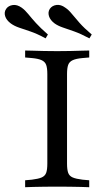

<svg xmlns="http://www.w3.org/2000/svg" viewBox="-59 -782 439 802"><path d="M171 -2.4Q147.6 -2.4 124.2 -2Q100.8 -1.6 80.6 -1.2Q60.5 -0.8 46 0V-29L74.2 -31.5Q100.8 -34.7 114.9 -40.7Q129 -46.8 133.9 -60.1Q138.7 -73.4 138.7 -98.4V-472.6Q138.7 -497.6 133.9 -510.9Q129 -524.2 114.9 -530.6Q100.8 -537.1 74.2 -539.5L46 -541.9V-571Q60.5 -571 80.6 -570.2Q100.8 -569.4 124.2 -569Q147.6 -568.5 171 -568.5H179.8H188.7Q212.1 -568.5 235.5 -569Q258.9 -569.4 279 -570.2Q299.2 -571 313.7 -571V-541.9L285.5 -539.5Q258.9 -537.1 244.8 -530.6Q230.6 -524.2 225.8 -510.9Q221 -497.6 221 -472.6V-98.4Q221 -73.4 225.8 -60.1Q230.6 -46.8 244.8 -40.7Q258.9 -34.7 285.5 -31.5L313.7 -29V0Q299.2 -0.8 279 -1.2Q258.9 -1.6 235.5 -2Q212.1 -2.4 188.7 -2.4H179.8ZM131.5 -621.8Q96 -641.1 68.5 -650.4Q41.1 -659.7 21 -666.5Q0.8 -673.4 -13.7 -683.9Q-32.3 -697.6 -37.5 -714.5Q-42.7 -731.5 -33.1 -745.2Q-24.2 -758.1 -6 -760.9Q12.1 -763.7 31.5 -750Q46 -739.5 58.9 -723.4Q71.8 -707.3 91.1 -685.9Q110.5 -664.5 141.1 -637.9ZM314.5 -621.8Q278.2 -641.1 250.8 -650.8Q223.4 -660.5 203.2 -667.3Q183.1 -674.2 169.4 -683.9Q150.8 -697.6 145.6 -714.5Q140.3 -731.5 149.2 -745.2Q158.9 -758.9 177 -761.3Q195.2 -763.7 213.7 -750Q227.4 -741.1 240.7 -724.6Q254 -708.1 273.4 -686.3Q292.7 -664.5 324.2 -637.9Z"/></svg>

Font: Playfair 5pt SemiExpanded Light
Style: Regular
Weight: 400
Version: Version 2.203